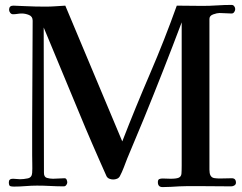

<svg xmlns="http://www.w3.org/2000/svg" viewBox="-20 -759 987 782"><path d="M941 -15Q941 -8 935 -4Q929 0 922 0Q888 0 853 -0.5Q818 -1 783 -1Q765 -1 746.5 -1Q728 -1 710 0Q693 1 676 2Q659 3 642 3Q623 3 623 -17Q623 -27 628.5 -29.5Q634 -32 642 -32Q650 -32 658.5 -31.5Q667 -31 675 -31Q699 -31 708.5 -35.5Q718 -40 719 -51.5Q720 -63 720 -84V-668Q683 -570 644.5 -472Q606 -374 566 -276Q549 -235 532 -194.5Q515 -154 498 -113Q491 -95 484 -76.5Q477 -58 468 -41Q464 -34 456.5 -31Q449 -28 441 -28Q433 -28 425.5 -31Q418 -34 414 -41Q407 -57 400 -72.5Q393 -88 386 -104Q371 -138 356.5 -171.5Q342 -205 328 -238Q285 -340 243 -442.5Q201 -545 158 -647Q158 -499 158.5 -351Q159 -203 159 -55Q159 -38 171 -34.5Q183 -31 196 -31Q208 -31 220 -32Q232 -33 243 -33Q249 -33 251.5 -27Q254 -21 254 -16Q254 -11 250 -5.5Q246 0 240 0Q213 0 185.5 -1.5Q158 -3 131 -3Q108 -3 84 -1Q60 1 37 1Q27 1 21.5 -1Q16 -3 16 -17Q16 -31 33 -31Q40 -31 47.5 -30Q55 -29 62 -29Q76 -29 93 -32.5Q110 -36 111 -55Q112 -72 111.5 -90.5Q111 -109 111 -127Q111 -158 111 -188.5Q111 -219 111 -250Q111 -356 112 -462.5Q113 -569 113 -675Q113 -692 98 -698Q83 -704 69 -704Q60 -704 51 -702.5Q42 -701 33 -701Q26 -701 21.5 -707Q17 -713 17 -719Q17 -736 34 -736Q46 -736 58 -735Q70 -734 82 -734Q103 -733 124 -732.5Q145 -732 166 -732Q186 -732 206.5 -733.5Q227 -735 246 -736L478 -183Q532 -322 591 -459Q650 -596 700 -736Q726 -736 752.5 -735.5Q779 -735 805 -735Q834 -735 864 -737Q894 -739 923 -739Q930 -739 934 -733.5Q938 -728 938 -722Q938 -716 934 -710Q930 -704 923 -704Q911 -704 899 -705Q887 -706 874 -706Q864 -706 848.5 -700.5Q833 -695 833 -682Q833 -605 833 -528Q833 -451 833 -374Q833 -304 833 -233.5Q833 -163 833 -92Q833 -83 833 -68Q833 -53 837 -45Q842 -35 853.5 -33.5Q865 -32 874 -32Q887 -32 899.5 -32.5Q912 -33 924 -33Q941 -33 941 -15Z"/></svg>

Font: Kaisei HarunoUmi Medium
Style: Regular
Weight: 500
Designer: Font-Kai, 金井和夫
Foundry: KAZUO KANAI
Version: Version 5.003